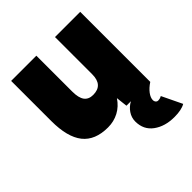

<svg xmlns="http://www.w3.org/2000/svg" viewBox="-195 -628 969 969"><g transform="rotate(-45 289.0 -144.0)"><path d="M356 -61Q332 -25 297 -6.5Q262 12 220 12Q128 12 84 -43.5Q40 -99 40 -214V-500H220V-244Q220 -199 235.5 -178Q251 -157 283 -157Q353 -157 353 -234V-500H533V0Q507 17 492 37Q477 57 477 75Q477 83 482 89Q487 95 495 95Q508 95 520 88L572 196Q545 212 494 212Q427 212 382.5 179.5Q338 147 338 88Q338 60 354 36.5Q370 13 395 0H363Z"/></g></svg>

Font: Oak Sans Black
Style: Regular
Weight: 900
Designer: Erik Kennedy, Walven
Foundry: Erik Kennedy, Walven
Version: Version 1.000